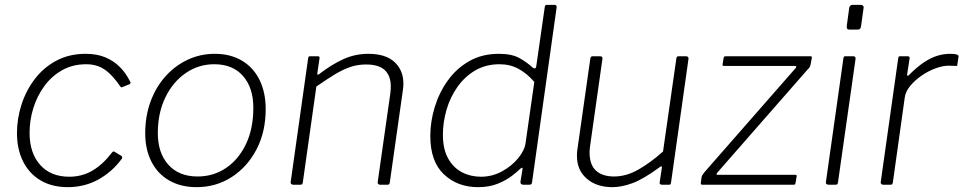

<svg xmlns="http://www.w3.org/2000/svg" viewBox="-20 -762 3974 792"><path d="M333 -540Q380 -540 414.5 -525.5Q449 -511 474 -486Q499 -461 516 -427Q519 -422 518.5 -419.5Q518 -417 515 -415L483 -402Q481 -401 478.5 -403Q476 -405 473 -410Q451 -441 430 -460.5Q409 -480 386 -488.5Q363 -497 336 -497Q280 -497 236.5 -472.5Q193 -448 163 -407Q133 -366 117.5 -316Q102 -266 102 -214Q102 -131 145.5 -82Q189 -33 266 -33Q318 -33 361 -58Q404 -83 443 -134Q449 -140 454 -135L479 -120Q482 -119 483.5 -115Q485 -111 483 -108Q462 -79 436.5 -57Q411 -35 383 -20Q355 -5 324 2.5Q293 10 260 10Q195 10 148 -17.5Q101 -45 75.5 -95.5Q50 -146 50 -213Q50 -272 68.5 -330Q87 -388 123.5 -436Q160 -484 213 -512Q266 -540 333 -540Z M791 10Q726 10 678 -17.5Q630 -45 604.5 -95.5Q579 -146 579 -212Q579 -283 601 -343Q623 -403 662.5 -447Q702 -491 754 -515.5Q806 -540 866 -540Q931 -540 978.5 -511.5Q1026 -483 1051 -431.5Q1076 -380 1076 -312Q1076 -218 1038 -145.5Q1000 -73 935.5 -31.5Q871 10 791 10ZM795 -34Q861 -34 913 -69.5Q965 -105 995 -168.5Q1025 -232 1025 -317Q1025 -400 982.5 -448.5Q940 -497 864 -497Q799 -497 746 -460.5Q693 -424 662 -360Q631 -296 631 -213Q631 -131 674.5 -82.5Q718 -34 795 -34Z M1189 0Q1184 0 1181 -3.5Q1178 -7 1179 -11L1251 -521Q1252 -527 1253.5 -528.5Q1255 -530 1259 -530H1290Q1295 -530 1297 -528Q1299 -526 1298 -521L1289 -460Q1288 -450 1296 -456Q1348 -496 1396.5 -518Q1445 -540 1499 -540Q1571 -540 1607.5 -506Q1644 -472 1644 -417Q1644 -411 1643.5 -404.5Q1643 -398 1642 -391L1588 -10Q1587 -4 1585 -2Q1583 0 1578 0H1547Q1543 0 1540 -3.5Q1537 -7 1538 -11L1590 -376Q1591 -384 1591.5 -391.5Q1592 -399 1592 -405Q1592 -449 1567.5 -472.5Q1543 -496 1490 -496Q1455 -496 1424.5 -485.5Q1394 -475 1361 -455Q1328 -435 1285 -405L1229 -9Q1228 -4 1226 -2Q1224 0 1218 0H1189Z M2138 0Q2133 0 2129.5 -3.5Q2126 -7 2127 -13L2135 -62Q2137 -70 2133.5 -70Q2130 -70 2123 -63Q2114 -54 2091.5 -36.5Q2069 -19 2034 -4.5Q1999 10 1952 10Q1867 10 1811 -43Q1755 -96 1755 -201Q1755 -260 1773 -319.5Q1791 -379 1826.5 -429Q1862 -479 1915 -509.5Q1968 -540 2038 -540Q2092 -540 2123.5 -522Q2155 -504 2175 -485Q2184 -478 2188 -480.5Q2192 -483 2193 -495L2227 -732Q2228 -738 2229.5 -740Q2231 -742 2237 -742H2268Q2277 -742 2276 -731L2175 -12Q2174 -4 2171.5 -2Q2169 0 2162 0ZM2184 -424Q2154 -459 2119 -478Q2084 -497 2041 -497Q1984 -497 1940.5 -471.5Q1897 -446 1867 -403.5Q1837 -361 1822 -309.5Q1807 -258 1807 -206Q1807 -147 1828.5 -108.5Q1850 -70 1885.5 -51.5Q1921 -33 1964 -33Q2011 -33 2051.5 -55.5Q2092 -78 2118 -110Q2144 -142 2148 -172Z M2506 10Q2441 10 2400.5 -25Q2360 -60 2360 -118Q2360 -123 2360 -128.5Q2360 -134 2361 -140L2415 -520Q2416 -526 2418.5 -528Q2421 -530 2425 -530H2455Q2461 -530 2463.5 -527Q2466 -524 2465 -519L2414 -159Q2413 -152 2412.5 -146Q2412 -140 2412 -134Q2412 -82 2438.5 -58Q2465 -34 2513 -34Q2563 -34 2612.5 -62Q2662 -90 2715 -137L2770 -521Q2771 -527 2773.5 -528.5Q2776 -530 2780 -530H2810Q2815 -530 2818 -527Q2821 -524 2820 -519L2748 -9Q2747 -4 2746 -2Q2745 0 2739 0H2710Q2706 0 2703 -2.5Q2700 -5 2701 -9L2710 -69Q2711 -74 2709 -75.5Q2707 -77 2702 -73Q2634 -23 2589 -6.5Q2544 10 2506 10Z M2878 0Q2873 0 2871.5 -2Q2870 -4 2871 -9L2874 -31Q2875 -37 2878.5 -41.5Q2882 -46 2887 -53L3261 -480Q3265 -484 3264.5 -487Q3264 -490 3259 -490H2967Q2962 -490 2961 -492Q2960 -494 2961 -499L2965 -523Q2966 -528 2968.5 -529Q2971 -530 2974 -530H3324Q3329 -530 3329 -524L3324 -498Q3323 -492 3320.5 -486.5Q3318 -481 3312 -476L2939 -50Q2935 -45 2935.5 -43Q2936 -41 2940 -41H3260Q3268 -41 3266 -34L3262 -9Q3261 -5 3260 -2.5Q3259 0 3253 0H2878Z M3437 -12Q3436 -4 3434 -2Q3432 0 3424 0H3399Q3392 0 3389 -3Q3386 -6 3387 -12L3459 -521Q3460 -527 3461.5 -528.5Q3463 -530 3468 -530H3500Q3505 -530 3507.5 -527Q3510 -524 3509 -518ZM3532 -655Q3531 -648 3528.5 -644Q3526 -640 3518 -640H3483Q3476 -640 3474 -644.5Q3472 -649 3473 -656L3483 -729Q3485 -742 3497 -742H3532Q3537 -742 3540.5 -737.5Q3544 -733 3542 -727Z M3623 0Q3618 0 3615 -3.5Q3612 -7 3613 -11L3685 -521Q3686 -527 3687.5 -528.5Q3689 -530 3693 -530H3723Q3728 -530 3730.5 -528Q3733 -526 3732 -520L3722 -456Q3721 -450 3724 -449.5Q3727 -449 3731 -454Q3763 -486 3791.5 -505Q3820 -524 3846.5 -532Q3873 -540 3899 -540Q3919 -540 3927 -537Q3935 -534 3934 -529L3929 -495Q3929 -492 3928.5 -491Q3928 -490 3926 -490Q3920 -490 3912 -490.5Q3904 -491 3892 -491Q3869 -491 3839 -480Q3809 -469 3781.5 -450Q3754 -431 3734.5 -407.5Q3715 -384 3712 -359L3663 -9Q3662 -4 3660 -2Q3658 0 3653 0H3623Z"/></svg>

Font: Libre Franklin ExtraLight
Style: Italic
Weight: 250
Italic angle: -8°
Designer: Pablo Impallari, Rodrigo Fuenzalida, Nhung Nguyen
Foundry: Impallari Type
Version: Version 3.000